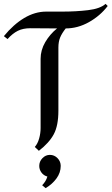

<svg xmlns="http://www.w3.org/2000/svg" viewBox="-24 -759 577 993"><path d="M533 -728Q494 -677 436 -644.5Q378 -612 316 -612Q296 -587 287 -565Q278 -543 278 -513V-187Q278 -109 254 -64.5Q230 -20 177 21L156 1Q171 -16 178.5 -43Q186 -70 186 -97V-455Q186 -500 210 -541Q234 -582 271 -612L133 -613Q95 -613 68 -599.5Q41 -586 15 -557L-4 -572Q46 -633 101.5 -666Q157 -699 215 -699H298Q370 -699 432 -706.5Q494 -714 522 -739ZM234 42Q212 42 195.5 59Q179 76 179 99Q179 118 190.5 133.5Q202 149 221 154Q214 179 194 199L212 214Q246 194 268 164Q290 134 290 99Q290 76 273.5 59Q257 42 234 42Z"/></svg>

Font: Amita
Style: Regular
Weight: 400
Designer: Eduardo Rodriguez Tunni, Modular Infotech, Brian J. Bonislawsky
Foundry: Eduardo Rodriguez Tunni, Modular Infotech, Brian J. Bonislawsky
Version: Version 1.004